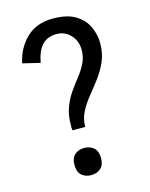

<svg xmlns="http://www.w3.org/2000/svg" viewBox="-117 -840 724 929"><g transform="rotate(-15 245.0 -375.0)"><path d="M191 -218Q190 -224 190 -230Q190 -236 190 -242Q190 -294 204.5 -332.5Q219 -371 240.5 -401.5Q262 -432 284 -460Q306 -488 320.5 -517.5Q335 -547 335 -583Q335 -627 307 -657.5Q279 -688 237 -688Q191 -688 164.5 -660Q138 -632 127 -573L40 -594Q55 -667 105.5 -716Q156 -765 238 -765Q311 -765 352.5 -739Q394 -713 412 -673Q430 -633 430 -591Q430 -541 412.5 -500.5Q395 -460 369 -425.5Q343 -391 316.5 -358.5Q290 -326 272.5 -292Q255 -258 255 -218ZM223 15Q195 15 176 -1.5Q157 -18 157 -53Q157 -88 176 -104.5Q195 -121 223 -121Q252 -121 271 -104.5Q290 -88 290 -53Q290 -18 271 -1.5Q252 15 223 15Z"/></g></svg>

Font: Orienta
Style: Regular
Weight: 400
Designer: Eduardo Rodriguez Tunni
Foundry: Eduardo Rodriguez Tunni
Version: Version 1.002; ttfautohint (v1.8.4.7-5d5b);gftools[0.9.23]